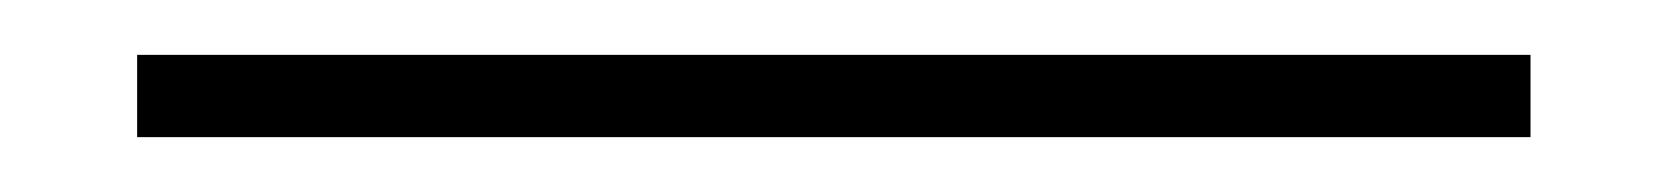

<svg xmlns="http://www.w3.org/2000/svg" viewBox="-20 97 608 70"><path d="M30 147V117H538V147Z"/></svg>

Font: IBM Plex Sans Arabic ExtraLight
Style: Regular
Weight: 200
Designer: Mike Abbink, Paul van der Laan, Pieter van Rosmalen, Wael Morcos, Khajak Apelian
Foundry: Bold Monday
Version: Version 1.1